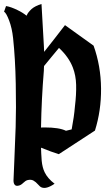

<svg xmlns="http://www.w3.org/2000/svg" viewBox="-28 -765 537 954"><path d="M37.1 -575.2Q31.7 -625.5 17.3 -663.3Q2.9 -701.2 -7.8 -707L2 -734.9Q26.4 -731 59.1 -714.8Q84 -703.1 104 -687L106 -690.9Q110.8 -703.1 128.9 -720.2Q147 -735.8 178.2 -745.1Q186 -619.1 189.9 -539.1Q190.4 -522.9 191.4 -507.3Q209 -529.3 243.4 -573.5Q277.8 -617.7 294.9 -640.1Q318.4 -623 366 -589.1Q413.6 -555.2 437 -538.1Q473.1 -437.5 474.1 -325.2Q475.1 -215.8 443.8 -116.2L264.2 1Q228.5 -9.8 175.8 -31.2Q176.3 -6.3 179.2 34.2Q182.6 67.9 193.8 90.8Q208.5 121.6 243.2 147.9Q202.1 176.3 178.2 166Q170.9 163.1 160.6 151.1Q150.4 139.2 138.2 132.3Q126 125.5 108.9 129.9Q99.1 132.3 87.4 143.8Q75.7 155.3 64.9 157.2Q53.2 160.2 46.9 154.8Q39.1 147.9 39.1 131.8Q39.1 121.1 43 38.1Q46.9 -44.9 49.8 -134.3Q52.7 -223.6 50.3 -348.9Q47.9 -474.1 37.1 -575.2ZM175.8 -131.3Q181.6 -131.8 193.8 -131.8Q266.1 -131.8 299.8 -115.2Q304.2 -116.2 314 -118.7Q323.7 -121.1 328.1 -122.1Q340.3 -186.5 344.2 -234.9Q351.6 -295.9 350.3 -343Q349.1 -390.1 334 -429.2Q314 -481.4 265.1 -526.9Q253.9 -513.7 229 -483.4Q204.1 -453.1 190.9 -437Q190.4 -433.6 190.2 -425.8Q189.9 -418 189.9 -414.1Q178.2 -272.9 175.8 -131.3Z"/></svg>

Font: KJV1611
Style: Regular
Weight: 400
Version: Version 3.6.1